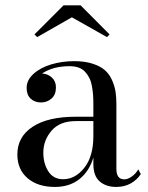

<svg xmlns="http://www.w3.org/2000/svg" viewBox="-20 -700 563 729"><path d="M252.9 -634.3 121.1 -559.1 110.8 -569.3 221.2 -679.7H286.1L396 -569.3L386.2 -559.1ZM267.6 -256.8H334.5V-304.7Q334.5 -324.7 333.3 -340.6Q332 -356.4 328.9 -373.8Q325.7 -391.1 319.3 -403.8Q313 -416.5 303.2 -427.2Q293.5 -438 278.6 -443.4Q263.7 -448.7 244.1 -448.7Q181.6 -448.7 139.6 -420.9Q161.1 -419.9 176.8 -405.8Q192.4 -391.6 192.4 -368.2Q192.4 -340.3 175.5 -325.7Q158.7 -311 135.7 -311Q111.8 -311 96.4 -325.4Q81.1 -339.8 81.1 -366.2Q81.1 -396 107.4 -419.7Q133.8 -443.4 174.8 -455.6Q215.8 -467.8 261.7 -467.8Q301.8 -467.8 331.3 -458.3Q360.8 -448.7 377.9 -433.8Q395 -418.9 405 -396.7Q415 -374.5 418.5 -353Q421.9 -331.5 421.9 -304.7V-58.6Q421.9 -19 452.1 -19Q465.3 -19 480.7 -30Q496.1 -41 504.9 -57.1L514.6 -39.1Q500.5 -17.1 476.6 -3.7Q452.6 9.8 421.4 9.8Q382.8 9.8 358.6 -11Q334.5 -31.7 334.5 -77.6V-101.6Q318.4 -48.8 281 -19.5Q243.7 9.8 188.5 9.8Q123.5 9.8 84.7 -23.4Q45.9 -56.6 45.9 -113.3Q45.9 -180.7 104 -218.8Q162.1 -256.8 267.6 -256.8ZM219.7 -19.5Q265.6 -19.5 300 -62.7Q334.5 -106 334.5 -183.1V-240.2H267.6Q207 -240.2 175.8 -203.9Q144.5 -167.5 144.5 -120.6Q144.5 -79.1 163.6 -49.3Q182.6 -19.5 219.7 -19.5Z"/></svg>

Font: Bodoni* 11pt
Style: Regular
Weight: 400
Version: Version 2.3